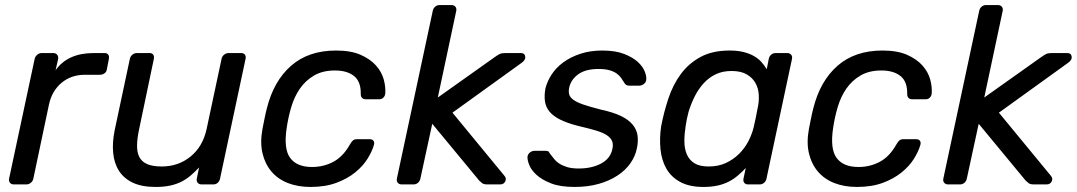

<svg xmlns="http://www.w3.org/2000/svg" viewBox="-20 -730 4262 760"><path d="M16 -23 117 -496Q119 -506 127 -513Q135 -520 145 -520H191Q201 -520 206.5 -513Q212 -506 210 -496L200 -452Q248 -520 351 -520H394Q404 -520 408.5 -513.5Q413 -507 411 -497L403 -456Q402 -446 394 -440Q386 -434 375 -434H316Q262 -434 224 -402.5Q186 -371 174 -317L112 -23Q110 -13 102 -6.5Q94 0 84 0H35Q25 0 19.5 -6.5Q14 -13 16 -23Z M434 -215 494 -497Q496 -507 504 -513.5Q512 -520 522 -520H572Q582 -520 586.5 -513.5Q591 -507 589 -497L531 -220Q523 -183 522.5 -155Q522 -127 531.5 -108.5Q541 -90 562.5 -80.5Q584 -71 620 -71Q686 -71 734.5 -110.5Q783 -150 798 -220L857 -497Q859 -507 867 -513.5Q875 -520 885 -520H934Q945 -520 949.5 -513.5Q954 -507 952 -497L851 -23Q849 -13 842 -6.5Q835 0 824 0H778Q768 0 762.5 -6.5Q757 -13 759 -23L768 -67Q751 -49 734.5 -35Q718 -21 698.5 -11Q679 -1 654 4.5Q629 10 596 10Q542 10 506.5 -6.5Q471 -23 451.5 -53Q432 -83 428 -124.5Q424 -166 434 -215Z M1019 -220Q1022 -235 1027 -260Q1032 -285 1036 -300Q1063 -409 1132 -469.5Q1201 -530 1310 -530Q1369 -530 1407.5 -513Q1446 -496 1468.5 -470.5Q1491 -445 1499 -415.5Q1507 -386 1505 -360Q1504 -350 1497.5 -343.5Q1491 -337 1481 -337H1429Q1408 -337 1408 -358Q1409 -407 1381.5 -429Q1354 -451 1306 -451Q1257 -451 1223 -431Q1189 -411 1167 -379Q1145 -347 1133 -306.5Q1121 -266 1115 -225Q1102 -141 1128.5 -105Q1155 -69 1215 -69Q1261 -69 1299.5 -89.5Q1338 -110 1365 -158Q1372 -170 1377.5 -174.5Q1383 -179 1393 -179H1444Q1454 -179 1458.5 -172.5Q1463 -166 1460 -156Q1453 -131 1435 -102Q1417 -73 1386.5 -48Q1356 -23 1312 -6.5Q1268 10 1209 10Q1159 10 1119.5 -5.5Q1080 -21 1054.5 -51Q1029 -81 1019 -123.5Q1009 -166 1019 -220Z M1551 -23 1693 -687Q1695 -697 1702.5 -703.5Q1710 -710 1720 -710H1767Q1777 -710 1782.5 -703.5Q1788 -697 1786 -687L1713 -344L1937 -503Q1951 -513 1958.5 -516.5Q1966 -520 1981 -520H2042Q2057 -520 2059 -506Q2061 -492 2043 -480L1771 -284L1976 -35Q1986 -24 1980 -12Q1974 0 1960 0H1910Q1894 0 1888 -5.5Q1882 -11 1877 -15L1691 -240L1644 -23Q1642 -13 1634.5 -6.5Q1627 0 1617 0H1570Q1560 0 1554.5 -6.5Q1549 -13 1551 -23Z M2068 -110Q2070 -121 2078.5 -127Q2087 -133 2095 -133H2140Q2145 -133 2149 -131.5Q2153 -130 2156 -123Q2164 -113 2172.5 -102Q2181 -91 2194 -82.5Q2207 -74 2225.5 -68.5Q2244 -63 2271 -63Q2322 -63 2359 -82.5Q2396 -102 2404 -140Q2408 -158 2403 -171Q2398 -184 2382.5 -194.5Q2367 -205 2338.5 -213.5Q2310 -222 2267 -232Q2224 -243 2196.5 -257Q2169 -271 2154.5 -289Q2140 -307 2137 -330Q2134 -353 2139 -380Q2146 -408 2163.5 -435Q2181 -462 2209.5 -483Q2238 -504 2277 -517Q2316 -530 2364 -530Q2416 -530 2450.5 -516.5Q2485 -503 2505 -484.5Q2525 -466 2532.5 -446Q2540 -426 2538 -414Q2537 -404 2528.5 -397.5Q2520 -391 2511 -391H2470Q2463 -391 2458.5 -394Q2454 -397 2452 -401Q2446 -411 2439 -421Q2432 -431 2421 -439Q2410 -447 2392.5 -452Q2375 -457 2349 -457Q2298 -457 2269 -436Q2240 -415 2233 -383Q2230 -368 2233 -356.5Q2236 -345 2249.5 -335Q2263 -325 2289.5 -316Q2316 -307 2359 -296Q2406 -286 2436.5 -271.5Q2467 -257 2483.5 -237.5Q2500 -218 2503.5 -194.5Q2507 -171 2501 -143Q2495 -112 2475.5 -84Q2456 -56 2424 -35Q2392 -14 2349.5 -2Q2307 10 2254 10Q2197 10 2160.5 -4.5Q2124 -19 2103 -38.5Q2082 -58 2074.5 -78Q2067 -98 2068 -110Z M2597 -230Q2608 -287 2626 -341Q2644 -395 2675 -437Q2706 -479 2753 -504.5Q2800 -530 2868 -530Q2900 -530 2923.5 -524Q2947 -518 2964.5 -508Q2982 -498 2994 -484.5Q3006 -471 3015 -456L3023 -497Q3025 -507 3032.5 -513.5Q3040 -520 3051 -520H3096Q3106 -520 3111.5 -513.5Q3117 -507 3115 -497L3014 -23Q3012 -13 3004.5 -6.5Q2997 0 2987 0H2941Q2931 0 2926 -6.5Q2921 -13 2923 -23L2932 -65Q2917 -49 2900.5 -35Q2884 -21 2864.5 -11Q2845 -1 2820.5 4.5Q2796 10 2764 10Q2709 10 2673 -9.5Q2637 -29 2618 -62Q2599 -95 2594.5 -138.5Q2590 -182 2597 -230ZM2785 -71Q2823 -71 2852.5 -84.5Q2882 -98 2904.5 -120Q2927 -142 2941.5 -169.5Q2956 -197 2963 -225Q2967 -241 2971.5 -263.5Q2976 -286 2979 -302Q2985 -328 2983.5 -354.5Q2982 -381 2970 -402Q2958 -423 2935 -436Q2912 -449 2876 -449Q2840 -449 2813 -436Q2786 -423 2765.5 -400.5Q2745 -378 2730.5 -349.5Q2716 -321 2706 -289Q2702 -274 2699 -260Q2696 -246 2694 -231Q2689 -200 2689 -171Q2689 -142 2698.5 -119.5Q2708 -97 2728.5 -84Q2749 -71 2785 -71Z M3182 -220Q3185 -235 3190 -260Q3195 -285 3199 -300Q3226 -409 3295 -469.5Q3364 -530 3473 -530Q3532 -530 3570.5 -513Q3609 -496 3631.5 -470.5Q3654 -445 3662 -415.5Q3670 -386 3668 -360Q3667 -350 3660.5 -343.5Q3654 -337 3644 -337H3592Q3571 -337 3571 -358Q3572 -407 3544.5 -429Q3517 -451 3469 -451Q3420 -451 3386 -431Q3352 -411 3330 -379Q3308 -347 3296 -306.5Q3284 -266 3278 -225Q3265 -141 3291.5 -105Q3318 -69 3378 -69Q3424 -69 3462.5 -89.5Q3501 -110 3528 -158Q3535 -170 3540.5 -174.5Q3546 -179 3556 -179H3607Q3617 -179 3621.5 -172.5Q3626 -166 3623 -156Q3616 -131 3598 -102Q3580 -73 3549.5 -48Q3519 -23 3475 -6.5Q3431 10 3372 10Q3322 10 3282.5 -5.5Q3243 -21 3217.5 -51Q3192 -81 3182 -123.5Q3172 -166 3182 -220Z M3714 -23 3856 -687Q3858 -697 3865.5 -703.5Q3873 -710 3883 -710H3930Q3940 -710 3945.5 -703.5Q3951 -697 3949 -687L3876 -344L4100 -503Q4114 -513 4121.5 -516.5Q4129 -520 4144 -520H4205Q4220 -520 4222 -506Q4224 -492 4206 -480L3934 -284L4139 -35Q4149 -24 4143 -12Q4137 0 4123 0H4073Q4057 0 4051 -5.5Q4045 -11 4040 -15L3854 -240L3807 -23Q3805 -13 3797.5 -6.5Q3790 0 3780 0H3733Q3723 0 3717.5 -6.5Q3712 -13 3714 -23Z"/></svg>

Font: SVN-Rubik
Style: Italic
Weight: 400
Italic angle: -12°
Designer: Hubert and Fischer
Foundry: Hubert & Fischer
Version: Version 2.101; ttfautohint (v1.8.3)